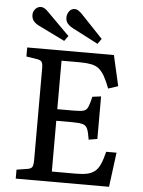

<svg xmlns="http://www.w3.org/2000/svg" viewBox="-61 -974 759 1021"><g transform="rotate(5 318.5 -463.0)"><path d="M62 0V-47.9L120.1 -57.1Q139.2 -60.1 145 -70.1Q150.9 -80.1 150.9 -107.9V-596.2Q150.9 -622.1 144.5 -631.1Q138.2 -640.1 118.2 -643.1L62 -651.9V-700.2H524.9L562 -537.1L509.8 -520Q494.6 -560.1 480.7 -584.5Q466.8 -608.9 450 -622.6Q433.1 -636.2 408 -641.1Q382.8 -646 347.2 -646H250V-387.2H336.9Q373 -387.2 389.4 -391.6Q405.8 -396 413.3 -413.1Q420.9 -430.2 430.2 -469.2L476.1 -475.1V-248L430.2 -240.2Q424.3 -279.3 416.7 -297.1Q409.2 -314.9 391.1 -320.1Q373 -325.2 336.9 -325.2H250V-54.2H378.9Q415 -54.2 439 -59.6Q462.9 -64.9 479.5 -78.4Q496.1 -91.8 507.6 -117.9Q519 -144 528.8 -184.1H584L560.1 0ZM432.6 -752 297.9 -821.8Q278.8 -831.5 267.3 -844.2Q255.9 -856.9 255.9 -877.9Q255.9 -895 266.8 -910.4Q277.8 -925.8 296.9 -925.8Q305.7 -925.8 314.7 -920.4Q323.7 -915 335.9 -902.8L452.6 -779.8ZM254.9 -752 116.7 -819.8Q97.7 -828.6 86.2 -841.8Q74.7 -855 74.7 -876Q74.7 -893.1 86.7 -907Q98.6 -920.9 117.7 -920.9Q126.5 -920.9 135.7 -915.5Q145 -910.2 156.7 -897.9L274.9 -779.8Z"/></g></svg>

Font: Literata
Style: Regular
Weight: 400
Designer: Latin by Veronika Burian and Jose Scaglione. Greek by Irene Vlachou. Cyrillic by Vera Evstafieva.
Foundry: TypeTogether
Version: Version 3.002